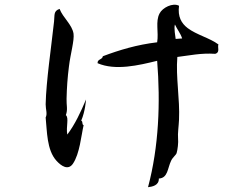

<svg xmlns="http://www.w3.org/2000/svg" viewBox="-20 -737 1040 799"><path d="M889 -552C853 -579 798 -592 761 -620C735 -640 719 -667 725 -713C699 -727 656 -705 644 -681C626 -647 641 -603 634 -561C550 -551 477 -529 408 -503C406 -488 385 -492 386 -474C460 -442 557 -465 634 -484C648 -310 641 -127 596 42C613 40 642 35 641 6C679 4 677 -37 692 -68C699 -83 712 -91 715 -100C719 -113 723 -144 721 -161C719 -181 724 -214 725 -239C729 -325 711 -416 718 -500C769 -506 815 -517 876 -513C897 -519 884 -541 889 -552ZM338 -323C316 -271 292 -219 260 -177C254 -209 268 -247 254 -258C263 -281 256 -300 257 -326C258 -371 261 -415 267 -461C273 -512 290 -569 286 -597C280 -635 242 -663 228 -700C202 -691 208 -675 205 -648C193 -538 172 -398 170 -303C170 -281 178 -264 170 -248C176 -192 174 -113 215 -68C235 -46 263 -27 283 -55C312 -97 318 -174 328 -216C319 -220 327 -230 318 -235C335 -274 338 -323 338 -323ZM711 -575C710 -583 703 -622 708 -635C717 -615 731 -599 738 -577Z"/></svg>

Font: Yuji Syuku Std R
Style: Regular
Weight: 400
Designer: Kataoka Yuji
Foundry: Kinuta Font Factory
Version: Version 3.000;hotconv 1.0.111;makeotfexe 2.5.65597